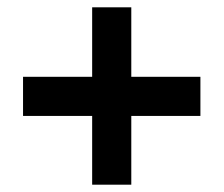

<svg xmlns="http://www.w3.org/2000/svg" viewBox="-20 -682 612 525"><path d="M232 -177H339V-365H528V-472H339V-662H232V-472H43V-365H232Z"/></svg>

Font: Noto Sans Malayalam UI
Style: Bold
Weight: 700
Designer: Jelle Bosma - Monotype Design Team
Foundry: Monotype Imaging Inc.
Version: Version 2.104